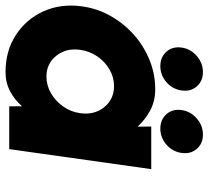

<svg xmlns="http://www.w3.org/2000/svg" viewBox="-56 -672 735 676"><g transform="rotate(90 311.0 -334.5)"><path d="M419 -500H569L498.5 0H348L347.5 -45Q325 -19 294.8 -3Q264.5 13 227 13Q152.5 13 96.5 -23.5Q40.5 -60 13 -121.2Q-14.5 -182.5 -4 -257Q3.5 -310.5 29.8 -357Q56 -403.5 95.8 -438.8Q135.5 -474 184.8 -494Q234 -514 287 -514Q330 -514 362.5 -496.2Q395 -478.5 419.5 -452ZM243 -131Q274 -131 301.8 -147Q329.5 -163 348.5 -190Q367.5 -217 372 -250Q379 -299.5 351 -334.2Q323 -369 276.5 -369Q245.5 -369 218 -353Q190.5 -337 172 -310Q153.5 -283 149 -250Q142 -200.5 169.8 -165.8Q197.5 -131 243 -131ZM206.5 -532Q174.5 -532 155.5 -553.5Q136.5 -575 141 -607Q145.5 -638.5 170.5 -660.2Q195.5 -682 227.5 -682Q259 -682 277.8 -660.2Q296.5 -638.5 292 -607Q287.5 -575 262.8 -553.5Q238 -532 206.5 -532ZM426.5 -532Q394.5 -532 375.5 -553.5Q356.5 -575 361 -607Q365.5 -638.5 390.5 -660.2Q415.5 -682 447.5 -682Q479 -682 497.8 -660.2Q516.5 -638.5 512 -607Q507.5 -575 482.8 -553.5Q458 -532 426.5 -532Z"/></g></svg>

Font: Urbanist Black
Style: Italic
Weight: 900
Italic angle: -8°
Designer: Corey Hu
Foundry: Corey Hu
Version: Version 1.330; ttfautohint (v1.8.4.7-5d5b)